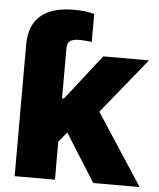

<svg xmlns="http://www.w3.org/2000/svg" viewBox="-53 -780 685 825"><g transform="rotate(5 290.0 -367.0)"><path d="M41 0V-566.4Q41 -734.4 233.9 -734.4Q283.2 -734.4 320.8 -724.1V-603.5Q307.6 -605 295.4 -606.2Q283.2 -607.4 270.5 -607.4Q239.3 -607.9 227.1 -598.4Q214.8 -588.9 214.8 -566.4V-350.6H222.7L375.5 -545.9H572.8L379.4 -307.6L580.1 0H379.9L250 -206.5L214.8 -164.1V0Z"/></g></svg>

Font: Inter Tight ExtraBold
Style: Regular
Weight: 800
Designer: Rasmus Andersson
Foundry: rsms
Version: Version 3.004; ttfautohint (v1.8.4.7-5d5b)